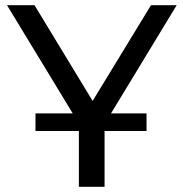

<svg xmlns="http://www.w3.org/2000/svg" viewBox="-20 -720 707 740"><path d="M383 -242V0H284V-244L7 -700H113L337 -331L562 -700H661ZM116.8 -283H544.8V-215H116.8Z"/></svg>

Font: Montserrat Alternates Medium
Style: Regular
Weight: 500
Designer: Julieta Ulanovsky
Foundry: Julieta Ulanovsky
Version: Version 7.200